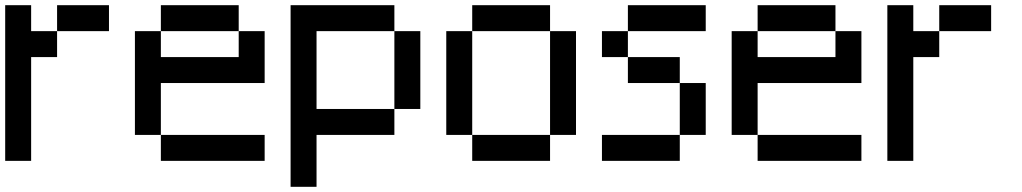

<svg xmlns="http://www.w3.org/2000/svg" viewBox="-20 -620 3940 740"><path d="M0 0V-600H100V-500H200V-400H100V0ZM400 -500H200V-600H400Z M500 -100V-500H600V-400H900V-500H1000V-300H600V-100ZM600 -100H1000V0H600ZM600 -500V-600H900V-500Z M1100 100V-600H1500V-500H1200V-200H1500V-100H1200V100ZM1500 -200V-500H1600V-200Z M1700 -100V-500H1800V-100ZM2100 -100V0H1800V-100ZM2100 -500H2200V-100H2100ZM2100 -600V-500H1800V-600Z M2300 0V-100H2600V0ZM2300 -400V-500H2400V-400ZM2400 -500V-600H2700V-500ZM2400 -400H2600V-300H2400ZM2600 -100V-300H2700V-100Z M2800 -100V-500H2900V-400H3200V-500H3300V-300H2900V-100ZM2900 -100H3300V0H2900ZM2900 -500V-600H3200V-500Z M3400 0V-600H3500V-500H3600V-400H3500V0ZM3800 -500H3600V-600H3800Z"/></svg>

Font: Galmuri9 Regular
Style: Regular
Weight: 400
Designer: Lee Minseo (quiple)
Version: Version 2.399;hotconv 1.1.1;makeotfexe 2.6.0 DEVELOPMENT